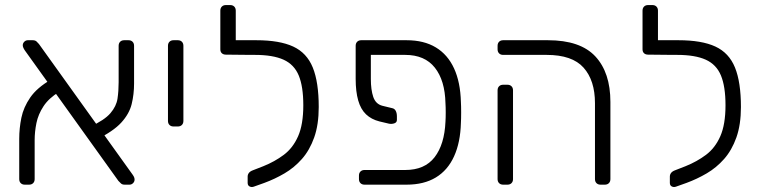

<svg xmlns="http://www.w3.org/2000/svg" viewBox="-20 -730 3009 759"><path d="M473 0Q463 0 458 -5Q453 -10 448 -15L78 -531Q70 -543 70 -551Q70 -559 76 -565Q82 -571 90 -571H109Q119 -571 124.5 -566Q130 -561 134 -556L504 -40Q509 -33 510.5 -28.5Q512 -24 512 -20Q512 -12 506 -6Q500 0 492 0ZM78 0Q68 0 62 -6Q56 -12 56 -22V-181Q56 -223 64.5 -264.5Q73 -306 99.5 -344.5Q126 -383 181 -415L214 -367Q173 -342 152 -310Q131 -278 124 -243.5Q117 -209 117 -176V-22Q117 -12 111 -6Q105 0 95 0ZM361 -178 336 -229Q393 -255 416.5 -282.5Q440 -310 444.5 -340Q449 -370 449 -405V-549Q449 -559 455 -565Q461 -571 471 -571H488Q498 -571 504 -565Q510 -559 510 -549V-400Q510 -357 500.5 -318.5Q491 -280 459.5 -245.5Q428 -211 361 -178Z M666 -230Q656 -230 650 -236Q644 -242 644 -252V-549Q644 -559 650 -565Q656 -571 666 -571H683Q693 -571 699 -565Q705 -559 705 -549V-252Q705 -242 699 -236Q693 -230 683 -230Z M983 8Q974 11 966.5 7Q959 3 959 -7V-32Q959 -40 964 -46.5Q969 -53 980 -57L1021 -73Q1066 -91 1102 -118Q1138 -145 1158.5 -191.5Q1179 -238 1179 -314Q1179 -388 1161 -431.5Q1143 -475 1101 -494Q1059 -513 988 -513H954Q944 -513 938 -519Q932 -525 932 -535V-549Q932 -559 938 -565Q944 -571 954 -571H993Q1085 -571 1139 -546Q1193 -521 1216.5 -463Q1240 -405 1240 -307Q1240 -237 1222 -186.5Q1204 -136 1173.5 -101.5Q1143 -67 1104.5 -44.5Q1066 -22 1025 -7ZM971 -513 873 -514Q863 -514 857 -519.5Q851 -525 851 -535V-688Q851 -698 857 -704Q863 -710 873 -710H890Q900 -710 906 -704Q912 -698 912 -688V-571H974Z M1446 -513V-418Q1446 -375 1455.5 -347Q1465 -319 1491 -312L1532 -302Q1540 -300 1544.5 -291.5Q1549 -283 1549 -270V-256Q1549 -246 1539 -242.5Q1529 -239 1518 -241L1480 -250Q1448 -258 1427 -278Q1406 -298 1396 -333Q1386 -368 1386 -418V-549Q1386 -559 1392 -565Q1398 -571 1408 -571H1587Q1656 -571 1703 -542.5Q1750 -514 1775 -459.5Q1800 -405 1802 -327Q1803 -312 1803 -285.5Q1803 -259 1802 -244Q1800 -167 1775 -112Q1750 -57 1703 -28.5Q1656 0 1587 0H1421Q1411 0 1405 -6Q1399 -12 1399 -22V-36Q1399 -46 1405 -52Q1411 -58 1421 -58H1582Q1659 -58 1698 -108.5Q1737 -159 1741 -249Q1742 -264 1742 -285.5Q1742 -307 1741 -322Q1739 -412 1699 -462.5Q1659 -513 1582 -513Z M2354 0Q2344 0 2338 -6Q2332 -12 2332 -22V-322Q2332 -412 2287 -462.5Q2242 -513 2141 -513H1969Q1959 -513 1953 -519Q1947 -525 1947 -535V-549Q1947 -559 1953 -565Q1959 -571 1969 -571H2146Q2274 -571 2333.5 -507Q2393 -443 2393 -327V-22Q2393 -12 2387 -6Q2381 0 2371 0ZM1969 0Q1959 0 1953 -6Q1947 -12 1947 -22V-373Q1947 -383 1953 -389Q1959 -395 1969 -395H1986Q1996 -395 2002 -389Q2008 -383 2008 -373V-22Q2008 -12 2002 -6Q1996 0 1986 0Z M2652 8Q2643 11 2635.5 7Q2628 3 2628 -7V-32Q2628 -40 2633 -46.5Q2638 -53 2649 -57L2690 -73Q2735 -91 2771 -118Q2807 -145 2827.5 -191.5Q2848 -238 2848 -314Q2848 -388 2830 -431.5Q2812 -475 2770 -494Q2728 -513 2657 -513H2623Q2613 -513 2607 -519Q2601 -525 2601 -535V-549Q2601 -559 2607 -565Q2613 -571 2623 -571H2662Q2754 -571 2808 -546Q2862 -521 2885.5 -463Q2909 -405 2909 -307Q2909 -237 2891 -186.5Q2873 -136 2842.5 -101.5Q2812 -67 2773.5 -44.5Q2735 -22 2694 -7ZM2640 -513 2542 -514Q2532 -514 2526 -519.5Q2520 -525 2520 -535V-688Q2520 -698 2526 -704Q2532 -710 2542 -710H2559Q2569 -710 2575 -704Q2581 -698 2581 -688V-571H2643Z"/></svg>

Font: Rubik Light
Style: Regular
Weight: 300
Designer: Hubert and Fischer
Foundry: Hubert and Fischer
Version: Version 2.300;gftools[0.9.30]